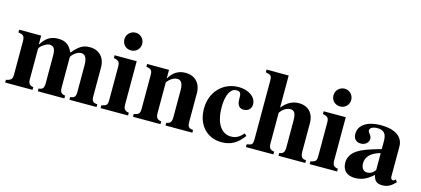

<svg xmlns="http://www.w3.org/2000/svg" viewBox="-57 -1148 3550 1619"><g transform="rotate(15 1718.0 -338.5)"><path d="M814 0V-24C775 -26 764 -40 764 -83V-331C764 -420 711 -473 629 -473C572 -473 534 -450 482 -386C452 -449 417 -473 354 -473C290 -473 248 -447 210 -386H207V-461H15V-437C59 -431 71 -420 71 -373V-86C71 -45 60 -32 16 -24V0H255V-24C220 -29 210 -45 210 -83V-344C210 -368 271 -406 294 -406C333 -406 348 -383 348 -323V-83C348 -42 338 -27 301 -24V0H533V-24C498 -28 487 -45 487 -83V-348C487 -353 501 -371 514 -381C535 -399 554 -406 572 -406C610 -406 625 -373 625 -311V-83C625 -41 615 -27 577 -24V0Z M1048 -613C1048 -656 1014 -691 972 -691C927 -691 893 -657 893 -613C893 -569 926 -536 970 -536C1014 -536 1048 -569 1048 -613ZM1089 0V-24C1054 -29 1041 -42 1041 -85V-461H848V-437C892 -428 902 -418 902 -373V-88C902 -42 895 -35 849 -24V0Z M1650 0V-24C1611 -27 1601 -39 1601 -84V-331C1601 -418 1548 -473 1466 -473C1406 -473 1358 -446 1324 -386H1323V-461H1132V-437C1176 -430 1185 -419 1185 -376V-87C1185 -45 1177 -33 1132 -24V0H1372V-24C1335 -29 1324 -47 1324 -84V-348C1324 -352 1331 -362 1341 -372C1363 -394 1387 -406 1411 -406C1445 -406 1462 -377 1462 -321V-84C1462 -44 1450 -28 1416 -24V0Z M2079 -109C2042 -67 2013 -53 1972 -53C1885 -53 1833 -137 1833 -273C1833 -382 1868 -442 1917 -442C1959 -442 1959 -419 1959 -372C1959 -324 1981 -299 2015 -299C2057 -299 2083 -324 2083 -363C2083 -427 2016 -473 1929 -473C1796 -473 1692 -371 1692 -222C1692 -79 1781 14 1906 14C1986 14 2042 -16 2097 -91Z M2636 0V-24C2601 -24 2587 -41 2587 -87V-337C2587 -416 2539 -473 2457 -473C2404 -473 2359 -454 2310 -396V-676H2117V-652C2163 -643 2171 -639 2171 -591V-89C2171 -33 2163 -33 2118 -24V0H2358V-24C2321 -29 2310 -44 2310 -85V-348C2310 -352 2317 -362 2327 -372C2349 -394 2373 -406 2397 -406C2436 -406 2448 -380 2448 -309V-85C2448 -44 2436 -28 2402 -24V0Z M2873 -613C2873 -656 2839 -691 2797 -691C2752 -691 2718 -657 2718 -613C2718 -569 2751 -536 2795 -536C2839 -536 2873 -569 2873 -613ZM2914 0V-24C2879 -29 2866 -42 2866 -85V-461H2673V-437C2717 -428 2727 -418 2727 -373V-88C2727 -42 2720 -35 2674 -24V0Z M3409 -64 3399 -54C3396 -51 3393 -50 3388 -50C3374 -50 3367 -61 3367 -78V-339C3367 -425 3293 -473 3171 -473C3058 -473 2980 -427 2980 -347C2980 -305 3004 -279 3045 -279C3085 -279 3113 -305 3113 -339C3113 -353 3107 -365 3094 -381C3085 -391 3083 -398 3083 -404C3083 -428 3112 -441 3148 -441C3207 -441 3229 -412 3229 -348V-280C3113 -247 3066 -229 3028 -204C2983 -174 2961 -136 2961 -92C2961 -18 3007 14 3071 14C3129 14 3175 -5 3230 -55C3241 -4 3263 14 3312 14C3355 14 3386 -2 3424 -43ZM3229 -97C3207 -66 3183 -57 3159 -57C3129 -57 3107 -80 3107 -124C3107 -182 3149 -223 3229 -245Z"/></g></svg>

Font: STIXGeneral
Style: Bold
Weight: 700
Designer: MicroPress Inc., with final additions and corrections provided by Coen Hoffman, Elsevier (retired)
Version: Version 1.1.0